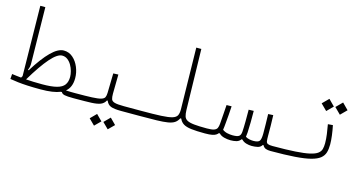

<svg xmlns="http://www.w3.org/2000/svg" viewBox="-88 -1082 3106 1654"><g transform="rotate(15 1465.0 -254.5)"><path d="M580.6 1.5Q523.4 1.5 500.7 -3.7Q478 -8.8 471.2 -23.9H461.9Q401.4 1.5 288.1 1.5Q220.2 1.5 171.4 -1Q122.6 -3.4 85 -7.8Q47.4 -12.2 13.2 -18.1L16.6 -63Q36.1 -60.5 56.4 -57.9Q76.7 -55.2 99.1 -53.2Q103.5 -61 108.4 -68.8L99.1 -693.4H144L151.4 -197.3Q151.9 -179.2 149.2 -164.8Q146.5 -150.4 139.2 -134.3L145.5 -130.4Q221.2 -252 283 -313Q344.7 -374 395.5 -374Q441.9 -374 476.8 -343.5Q511.7 -313 531.2 -265.6Q550.8 -218.3 550.8 -168Q550.8 -86.4 501 -46.4Q524.9 -44.9 543.7 -44.7Q562.5 -44.4 585.9 -44.4Q605.5 -44.4 611.6 -39.3Q617.7 -34.2 617.7 -22.5Q617.7 -11.2 610.4 -4.9Q603 1.5 580.6 1.5ZM144.5 -49.3Q175.3 -46.9 210.9 -45.7Q246.6 -44.4 289.6 -44.4Q371.6 -44.4 418.9 -56.9Q466.3 -69.3 486.1 -96.7Q505.9 -124 505.9 -168Q505.9 -190.9 498.5 -218.5Q491.2 -246.1 476.8 -271Q462.4 -295.9 441.4 -312Q420.4 -328.1 393.1 -328.1Q350.6 -328.1 288.8 -257.8Q227.1 -187.5 144.5 -49.3Z M580.1 1.5 585.9 -44.4Q679.7 -44.4 733.6 -46.9Q787.6 -49.3 813 -56.9Q838.4 -64.5 845.5 -79.3Q852.5 -94.2 853 -119.1L856.9 -293.5L901.9 -295.4L899.4 -124Q899.4 -93.8 904.8 -76.4Q910.2 -59.1 935.1 -51.8Q960 -44.4 1018.6 -44.4H1171.9Q1190.4 -44.4 1197 -40.8Q1203.6 -37.1 1203.6 -22Q1203.6 -7.3 1193.6 -2.9Q1183.6 1.5 1166 1.5H1007.3Q941.9 1.5 913.1 -10Q884.3 -21.5 871.6 -54.2H864.7Q850.6 -26.4 822 -14.6Q793.5 -2.9 741 -0.7Q688.5 1.5 602.1 1.5Q596.7 1.5 591.3 1.5Q585.9 1.5 580.1 1.5ZM813 184.1 760.7 132.3 813 79.6 865.2 132.3ZM935.1 184.1 882.8 132.3 935.1 79.6 987.3 132.3Z M1166 1.5Q1137.7 1.5 1137.7 -23.4Q1137.7 -37.6 1147.5 -41Q1157.2 -44.4 1171.9 -44.4Q1283.2 -44.4 1349.1 -47.6Q1415 -50.8 1447.8 -60.8Q1480.5 -70.8 1490.5 -91.3Q1500.5 -111.8 1500 -146.5L1490.2 -693.4H1535.2L1547.4 -150.9Q1548.3 -117.7 1554.9 -96.7Q1561.5 -75.7 1582 -64.5Q1602.5 -53.2 1644.5 -48.8Q1686.5 -44.4 1757.8 -44.4Q1794.4 -44.4 1794.4 -23.4Q1794.4 -7.3 1783.9 -2.9Q1773.4 1.5 1752 1.5Q1676.3 1.5 1630.6 -4.2Q1585 -9.8 1560.3 -25.1Q1535.6 -40.5 1523.4 -69.3H1515.1Q1502 -43 1480.7 -28.6Q1459.5 -14.2 1421.6 -7.8Q1383.8 -1.5 1322 0Q1260.3 1.5 1166 1.5Z M1981.4 1.5Q1952.1 1.5 1922.6 -6.3Q1893.1 -14.2 1877.4 -32.2L1868.7 -31.7Q1861.8 -22.9 1850.6 -15.4Q1839.4 -7.8 1816.9 -3.2Q1794.4 1.5 1753.4 1.5L1757.8 -44.4Q1800.8 -44.4 1821.3 -51.5Q1841.8 -58.6 1848.9 -73.7Q1856 -88.9 1857.9 -113.8Q1861.8 -165.5 1864.5 -202.1Q1867.2 -238.8 1870.1 -282.7L1915 -283.7Q1912.6 -242.2 1909.9 -206.3Q1907.2 -170.4 1903.3 -130.4Q1901.9 -112.3 1900.1 -97.2Q1898.4 -82 1896.5 -69.8Q1914.1 -55.7 1939 -50Q1963.9 -44.4 1987.8 -44.4Q2029.8 -44.4 2044.7 -55.9Q2059.6 -67.4 2061.5 -96.7Q2064 -132.8 2064.5 -187.7Q2064.9 -242.7 2064.5 -293.5L2109.4 -294.9Q2109.9 -247.6 2109.4 -193.4Q2108.9 -139.2 2106.4 -101.1Q2105 -80.6 2102.1 -62Q2119.1 -51.3 2138.2 -47.9Q2157.2 -44.4 2171.9 -44.4Q2215.3 -44.4 2227.3 -61.5Q2239.3 -78.6 2239.3 -127.9Q2239.3 -169.9 2238.5 -210.7Q2237.8 -251.5 2236.3 -300.8L2281.2 -303.2Q2283.2 -252.9 2283.7 -211.2Q2284.2 -169.4 2284.2 -131.3Q2284.2 -124.5 2284.2 -118.7Q2284.2 -118.7 2284.2 -118.7Q2284.2 -118.7 2284.2 -118.7Q2284.2 -88.4 2286.6 -72.3Q2289.1 -56.2 2301.5 -50.3Q2314 -44.4 2343.8 -44.4Q2362.3 -44.4 2368.7 -39.6Q2375 -34.7 2375 -23.4Q2375 -7.3 2365.2 -2.9Q2355.5 1.5 2337.9 1.5Q2311.5 1.5 2294.2 -5.4Q2276.9 -12.2 2267.1 -31.7H2261.2Q2247.1 -9.3 2222.2 -3.9Q2197.3 1.5 2169.4 1.5Q2145.5 1.5 2120.4 -5.9Q2095.2 -13.2 2078.1 -31.7H2071.8Q2057.1 -11.2 2033.9 -4.9Q2010.7 1.5 1981.4 1.5Z M2337.9 1.5Q2326.7 1.5 2326.7 -23.9Q2326.7 -44.4 2343.8 -44.4Q2466.8 -44.4 2546.6 -49.6Q2626.5 -54.7 2673.1 -65.4Q2719.7 -76.2 2741.5 -92.8Q2763.2 -109.4 2769.3 -132.1Q2775.4 -154.8 2775.4 -184.6Q2775.4 -221.2 2769.5 -264.9Q2763.7 -308.6 2755.9 -349.6L2799.8 -353Q2808.6 -311 2814.5 -265.6Q2820.3 -220.2 2820.3 -185.5Q2820.3 -144.5 2811.3 -113.8Q2802.2 -83 2775.4 -61Q2748.5 -39.1 2695.6 -25.1Q2642.6 -11.2 2555.4 -4.9Q2468.3 1.5 2337.9 1.5ZM2834.5 -455.1 2779.8 -509.3 2834.5 -564 2888.7 -509.3ZM2712.4 -455.1 2657.7 -509.3 2712.4 -564 2766.6 -509.3Z"/></g></svg>

Font: Cascadia Code NF ExtraLight
Style: Regular
Weight: 200
Monospace: yes
Designer: Aaron Bell
Foundry: Saja Typeworks
Version: Version 2404.023; ttfautohint (v1.8.4)